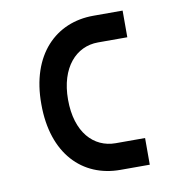

<svg xmlns="http://www.w3.org/2000/svg" viewBox="-65 -579 590 638"><g transform="rotate(-10 230.0 -260.0)"><path d="M390 -90H291C217 -90 160 -149 160 -260C160 -368 217 -430 291 -430H390V-520H291C165 -520 69 -428 70 -260C70 -93 163 0 291 0H390Z"/></g></svg>

Font: Grotesk 02 Mince
Style: Bold
Weight: 400
Designer: Frank Adebiaye, contributions by Jérémy Landes, Ariel Martín Pérez
Foundry: Velvetyne Type Foundry
Version: Version 3.000;Glyphs 3.1.2 (3150)